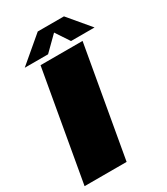

<svg xmlns="http://www.w3.org/2000/svg" viewBox="-201 -817 779 898"><g transform="rotate(-30 189.0 -368.0)"><path d="M-17 0H210L314.5 -593H87.5ZM17.5 -619.5H143.5L218.5 -693.5L267.5 -619.5H394.5L296.5 -736H155Z"/></g></svg>

Font: Anybody Black
Style: Italic
Weight: 900
Italic angle: -10°
Designer: Tyler Finck
Foundry: Etcetera Type Company
Version: Version 1.113;gftools[0.9.25]